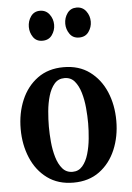

<svg xmlns="http://www.w3.org/2000/svg" viewBox="-56 -850 621 903"><g transform="rotate(-5 254.0 -398.5)"><path d="M254.5 10.5Q182 10.5 131.5 -26.5Q81 -63.5 54.8 -125.5Q28.5 -187.5 28.5 -262Q28.5 -337 54.8 -398.8Q81 -460.5 131.5 -497.5Q182 -534.5 254.5 -534.5Q327 -534.5 377.2 -497.5Q427.5 -460.5 453.8 -398.8Q480 -337 480 -262Q480 -187.5 453.8 -125.5Q427.5 -63.5 377.2 -26.5Q327 10.5 254.5 10.5ZM254.5 -40.5Q283 -40.5 301.2 -61.8Q319.5 -83 329.5 -117Q339.5 -151 343.2 -189.2Q347 -227.5 347 -262Q347 -296 343.5 -334.5Q340 -373 330 -406.8Q320 -440.5 302 -461.8Q284 -483 254.5 -483Q225 -483 206.8 -461.8Q188.5 -440.5 178.5 -406.8Q168.5 -373 165 -334.5Q161.5 -296 161.5 -262Q161.5 -227.5 165 -189.2Q168.5 -151 178.5 -117Q188.5 -83 206.8 -61.8Q225 -40.5 254.5 -40.5ZM340 -667Q311 -667 295.8 -689Q280.5 -711 280.5 -737Q280.5 -765 296.2 -786.8Q312 -808.5 340 -808.5Q368 -808.5 384.5 -786.8Q401 -765 401 -737Q401 -711 385.5 -689Q370 -667 340 -667ZM167 -667Q138 -667 123.2 -689Q108.5 -711 108.5 -737Q108.5 -765 124 -786.8Q139.5 -808.5 167 -808.5Q195 -808.5 211.5 -786.8Q228 -765 228 -737Q228 -711 212.5 -689Q197 -667 167 -667Z"/></g></svg>

Font: Libre Caslon Condensed
Style: Bold
Weight: 700
Designer: Pablo Impallari, Rodrigo Fuenzalida, Katja Schimmel, Ertekin Erdin
Foundry: Pablo Impallari, Rodrigo Fuenzalida
Version: Version 2.000; ttfautohint (v1.8.4.7-5d5b);gftools[0.9.33]